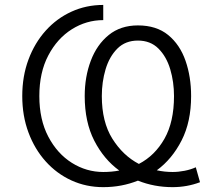

<svg xmlns="http://www.w3.org/2000/svg" viewBox="-20 -751 896 779"><path d="M398.9 -669.4Q330.6 -669.4 271.5 -632.3Q212.4 -595.2 176 -526.1Q139.6 -457 139.6 -361.3Q139.6 -265.6 176 -196.5Q212.4 -127.4 271.5 -90.3Q330.6 -53.2 398.9 -53.2Q433.1 -53.2 463.9 -59.1Q401.4 -104.5 362.5 -180.2Q323.7 -255.9 323.7 -361.3Q323.7 -439.5 348.4 -504.6Q373 -569.8 421.1 -608.9Q469.2 -647.9 539.6 -647.9Q614.7 -647.9 662.4 -608.9Q710 -569.8 732.7 -504.6Q755.4 -439.5 755.4 -361.3Q755.4 -256.8 716.8 -181.2Q678.2 -105.5 616.2 -60.1Q647.5 -53.2 680.2 -53.2Q704.1 -53.2 729 -58.1Q753.9 -63 774.4 -72.3L791.5 -11.7Q738.8 8.3 680.2 8.3Q605.5 8.3 539.6 -18.1Q473.6 8.3 398.9 8.3Q329.6 8.3 269.8 -19Q210 -46.4 165.3 -96.2Q120.6 -146 95.5 -213.4Q70.3 -280.8 70.3 -361.3Q70.3 -441.9 95.5 -509.3Q120.6 -576.7 165.3 -626.5Q210 -676.3 269.8 -703.6Q329.6 -731 398.9 -731ZM393.1 -361.3Q393.1 -256.3 436 -188Q479 -119.6 543.5 -85.9Q608.4 -119.6 647.2 -188Q686 -256.3 686 -361.3Q686 -418.5 670.7 -470Q655.3 -521.5 622.8 -554Q590.3 -586.4 539.6 -586.4Q488.8 -586.4 456.3 -554Q423.8 -521.5 408.4 -470Q393.1 -418.5 393.1 -361.3Z"/></svg>

Font: Giphurs Light
Style: Regular
Weight: 300
Version: Version 0.920; ttfautohint (v1.8.4.7-5d5b)